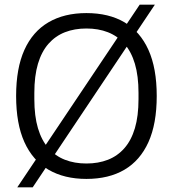

<svg xmlns="http://www.w3.org/2000/svg" viewBox="-20 -754 740 822"><path d="M350 12Q255 12 187.5 -27.5Q120 -67 84.5 -145.5Q49 -224 49 -343Q49 -462 84.5 -540.5Q120 -619 187.5 -658.5Q255 -698 350 -698Q446 -698 513 -658.5Q580 -619 615.5 -540.5Q651 -462 651 -343Q651 -224 615.5 -145.5Q580 -67 513 -27.5Q446 12 350 12ZM350 -54Q401 -54 442 -70Q483 -86 512.5 -119.5Q542 -153 557.5 -205Q573 -257 573 -330V-356Q573 -429 557.5 -481Q542 -533 512.5 -566.5Q483 -600 442 -616Q401 -632 350 -632Q299 -632 258 -616Q217 -600 187.5 -566.5Q158 -533 142.5 -481Q127 -429 127 -356V-330Q127 -257 142.5 -205Q158 -153 187.5 -119.5Q217 -86 258 -70Q299 -54 350 -54ZM54 48 578 -734H643L120 48Z"/></svg>

Font: Archivo SemiCondensed Light
Style: Regular
Weight: 300
Width: 4
Designer: Hector Gatti
Foundry: Omnibus-Type
Version: Version 2.001